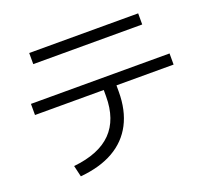

<svg xmlns="http://www.w3.org/2000/svg" viewBox="-131 -918 1261 1137"><g transform="rotate(-20 500.0 -349.5)"><path d="M177.7 -25.4Q338.6 -42 417.6 -122.5Q496.6 -203 496.6 -348.7V-388.6H63.3V-458.7H936.7V-388.6H576.7V-348.7Q576.7 -231.7 532.7 -147.3Q488.7 -63 403.8 -14.5Q319 34 194.3 45.4ZM156.7 -675.3V-745.4H843.3V-675.3Z"/></g></svg>

Font: M PLUS 1 Thin
Style: Regular
Weight: 100
Designer: Coji Morishita
Foundry: UNDERFOREST DESIGN
Version: Version 1.001